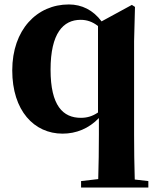

<svg xmlns="http://www.w3.org/2000/svg" viewBox="-20 -583 696 862"><path d="M420 -78C395 -61 371 -54 343 -54C263 -54 207 -108 207 -270C207 -434 264 -494 342 -494C369 -494 395 -486 420 -466ZM585 223C583 156 582 89 582 22V-398L586 -552L572 -561L436 -487C398 -538 347 -563 289 -563C146 -563 35 -450 35 -267C35 -86 133 17 261 17C322 17 379 -6 424 -53V22C424 88 423 155 421 221L344 230V259H646V230Z"/></svg>

Font: Noto Serif TC Black
Style: Regular
Weight: 900
Version: Version 1.001;PS 1.001;hotconv 16.6.54;makeotf.lib2.5.65590